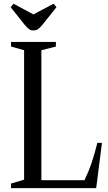

<svg xmlns="http://www.w3.org/2000/svg" viewBox="-20 -980 564 1000"><path d="M37.5 0V-24L105.5 -44V-718.5L37.5 -737.5V-761.5H271V-737.5L195.5 -718.5V-41.5H420Q442 -87 457.5 -133Q473 -179 487 -236H511L481 0ZM154 -821.5Q139 -821.5 130 -829Q121 -836.5 110 -849L35.5 -942.5L50.5 -960.5L154 -905L259 -960.5L274 -942.5L199.5 -849Q187 -834.5 177.5 -828Q168 -821.5 154 -821.5Z"/></svg>

Font: Libre Caslon Condensed
Style: Regular
Weight: 400
Designer: Pablo Impallari, Rodrigo Fuenzalida, Katja Schimmel, Ertekin Erdin
Foundry: Pablo Impallari, Rodrigo Fuenzalida
Version: Version 2.000; ttfautohint (v1.8.4.7-5d5b);gftools[0.9.33]